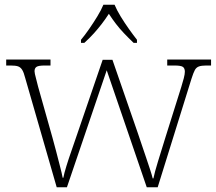

<svg xmlns="http://www.w3.org/2000/svg" viewBox="-20 -786 908 806"><path d="M86 -458Q80 -482 73 -493Q66 -504 55.5 -507.5Q45 -511 24 -511H6V-536H192V-511H168Q142 -511 133.5 -505.5Q125 -500 125 -487Q125 -479 131 -457.5Q137 -436 140 -422L200 -209Q207 -185 215.5 -151.5Q224 -118 232 -87.5Q240 -57 243 -40H246Q249 -57 258.5 -88Q268 -119 280 -153Q292 -187 300 -211L411 -535H452L559 -226Q565 -208 574 -181.5Q583 -155 592.5 -127Q602 -99 610 -74.5Q618 -50 621 -37H624Q629 -62 643 -107.5Q657 -153 675 -211L741 -421Q747 -440 751.5 -457.5Q756 -475 756 -485Q756 -499 748 -505Q740 -511 712 -511H682V-536H866V-511H846Q826 -511 815 -507Q804 -503 798 -492Q792 -481 784 -456L642 0H596L428 -491L261 0H218ZM320 -619Q336 -638 354 -664Q372 -690 388.5 -717Q405 -744 414 -766H461Q470 -744 486.5 -717Q503 -690 521.5 -664Q540 -638 555 -619V-606H541Q518 -628 500 -647Q482 -666 467 -685.5Q452 -705 437 -728Q422 -705 407 -685.5Q392 -666 375 -647Q358 -628 334 -606H320Z"/></svg>

Font: Noto Serif Hebrew ExtraLight
Style: Regular
Weight: 250
Version: Version 2.003